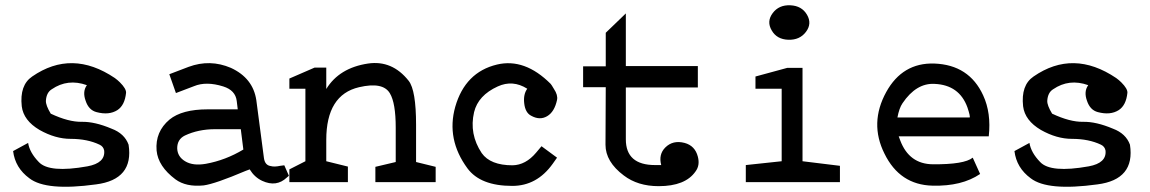

<svg xmlns="http://www.w3.org/2000/svg" viewBox="-20 -699 4413 737"><path d="M313.5 -372.1Q240.2 -398.4 178.7 -356.4Q158.2 -343.8 156.2 -312.5Q155.3 -294.9 174.8 -262.7Q243.2 -230.5 293.9 -231.4Q343.8 -232.4 408.2 -205.1Q458 -186.5 473.6 -143.6Q494.1 -9.8 348.6 8.8Q157.2 35.2 92.8 -14.6Q38.1 -54.7 30.3 -119.1L87.9 -150.4Q93.8 -113.3 128.9 -77.1Q168.9 -34.2 315.4 -60.5Q384.8 -73.2 379.9 -121.1Q377 -136.7 362.3 -143.6Q315.4 -166 251 -166Q192.4 -166 131.8 -200.2Q70.3 -236.3 63.5 -291Q54.7 -372.1 103.5 -405.3Q255.9 -510.7 420.9 -399.4Q431.6 -391.6 440.4 -382.8Q464.8 -358.4 463.9 -342.8Q459 -294.9 430.7 -276.4Q398.4 -255.9 350.6 -268.6Q320.3 -276.4 308.6 -312.5Q295.9 -347.7 313.5 -372.1Z M904.3 -203.1H805.7Q741.2 -203.1 689.5 -178.7Q660.2 -164.1 660.2 -129.9Q661.1 -97.7 690.4 -80.1Q720.7 -61.5 770.5 -70.3Q845.7 -84 914.1 -125ZM892.6 -279.3 888.7 -311.5Q883.8 -352.5 836.9 -367.2Q771.5 -387.7 724.6 -368.2L655.3 -341.8L629.9 -414.1L704.1 -442.4Q786.1 -472.7 866.2 -438.5Q951.2 -399.4 963.9 -314.5L993.2 -91.8Q997.1 -64.5 1019.5 -61.5Q1033.2 -57.6 1055.7 -62.5L1071.3 -64.5L1088.9 -24.4L1081.1 -17.6Q1041 20.5 986.3 -4.9Q957 -18.6 938.5 -48.8L922.9 -43Q805.7 6.8 761.7 12.7Q694.3 19.5 653.3 -10.7Q586.9 -60.5 581.1 -121.1Q575.2 -193.4 630.9 -240.2Q678.7 -279.3 777.3 -279.3Z M1499 -209Q1499 -303.7 1476.6 -340.8Q1450.2 -385.7 1358.4 -364.3Q1232.4 -335 1232.4 -162.1V-80.1L1315.4 -59.6V0H1090.8V-48.8L1152.3 -80.1V-358.4H1090.8V-397.5L1187.5 -439.5H1232.4V-357.4Q1282.2 -438.5 1392.6 -455.1Q1485.4 -468.8 1548.8 -388.7Q1577.1 -352.5 1577.1 -219.7V-77.1L1652.3 -58.6V0H1420.9V-58.6L1499 -77.1Z M2101.6 -70.3Q2041 14.6 1946.3 14.6Q1824.2 14.6 1774.4 -52.7Q1692.4 -164.1 1727.5 -289.1Q1765.6 -421.9 1887.7 -451.2Q1994.1 -476.6 2093.8 -377Q2096.7 -374 2106.4 -357.4Q2122.1 -334 2118.2 -315.4Q2108.4 -269.5 2080.1 -252.9Q2051.8 -236.3 2018.6 -254.9Q1996.1 -266.6 1992.2 -302.7Q1988.3 -336.9 2003.9 -358.4Q1948.2 -393.6 1890.6 -367.2Q1815.4 -333 1799.8 -268.6Q1780.3 -184.6 1829.1 -111.3Q1862.3 -64.5 1947.3 -64.5Q1998 -65.4 2038.1 -113.3L2058.6 -137.7L2118.2 -93.8Z M2382.3 -647.5V-445.3H2658.7V-363.3H2382.3V-164.1Q2382.3 -65.4 2494.6 -65.4H2518.1Q2507.3 -106.4 2533.7 -132.8Q2563 -162.1 2607.9 -150.4Q2647.9 -139.6 2658.7 -97.7Q2667.5 -64.5 2649.9 -41Q2610.8 15.6 2508.3 15.6Q2428.2 15.6 2374.5 -25.4Q2304.2 -78.1 2304.2 -143.6L2305.2 -364.3H2218.3V-444.3H2305.2V-573.2Z M2942.4 -582Q2921.9 -616.2 2945.8 -648.4Q2969.7 -680.7 3013.7 -678.7Q3057.6 -676.8 3077.6 -642.6Q3097.7 -608.4 3073.7 -576.7Q3049.8 -544.9 3005.9 -546.4Q2961.9 -547.9 2942.4 -582ZM3060.5 -80.1 3204.1 -62.5V0H2842.8V-65.4L2980.5 -80.1V-358.4H2879.9V-405.3L3002 -438.5H3060.5Z M3424.8 -248H3702.1Q3705.1 -252 3693.4 -287.1Q3662.1 -373 3567.4 -377Q3497.1 -380.9 3444.3 -302.7Q3431.6 -284.2 3424.8 -248ZM3429.7 -175.8 3435.5 -160.2Q3469.7 -69.3 3560.5 -68.4Q3681.6 -67.4 3713.9 -93.8L3742.2 -31.2Q3671.9 16.6 3559.6 13.7Q3433.6 10.7 3375 -109.4Q3316.4 -226.6 3381.8 -345.7Q3444.3 -459 3566.4 -455.1Q3700.2 -450.2 3753.9 -333Q3785.2 -265.6 3775.4 -175.8Z M4157.2 -372.1Q4084 -398.4 4022.5 -356.4Q4002 -343.8 4000 -312.5Q3999 -294.9 4018.6 -262.7Q4086.9 -230.5 4137.7 -231.4Q4187.5 -232.4 4252 -205.1Q4301.8 -186.5 4317.4 -143.6Q4337.9 -9.8 4192.4 8.8Q4001 35.2 3936.5 -14.6Q3881.8 -54.7 3874 -119.1L3931.6 -150.4Q3937.5 -113.3 3972.7 -77.1Q4012.7 -34.2 4159.2 -60.5Q4228.5 -73.2 4223.6 -121.1Q4220.7 -136.7 4206.1 -143.6Q4159.2 -166 4094.7 -166Q4036.1 -166 3975.6 -200.2Q3914.1 -236.3 3907.2 -291Q3898.4 -372.1 3947.3 -405.3Q4099.6 -510.7 4264.6 -399.4Q4275.4 -391.6 4284.2 -382.8Q4308.6 -358.4 4307.6 -342.8Q4302.7 -294.9 4274.4 -276.4Q4242.2 -255.9 4194.3 -268.6Q4164.1 -276.4 4152.3 -312.5Q4139.6 -347.7 4157.2 -372.1Z"/></svg>

Font: Hopone
Style: Regular
Weight: 400
Foundry: SIL International (SIL)
Version: Version 1.00 September 3, 2015, initial release